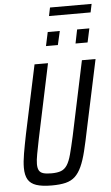

<svg xmlns="http://www.w3.org/2000/svg" viewBox="-65 -1045 632 1094"><g transform="rotate(-5 251.0 -497.5)"><path d="M186 8Q131 8 98 -3Q65 -14 50.5 -39Q36 -64 36 -106Q36 -140 44 -187Q52 -234 65 -298L148 -688H225L135 -262Q125 -212 118.5 -177.5Q112 -143 112 -121Q112 -97 119.5 -84Q127 -71 144 -66Q161 -61 190 -61Q224 -61 245 -69Q266 -77 280 -98.5Q294 -120 304.5 -159.5Q315 -199 329 -262L419 -688H497L414 -298Q399 -224 386 -171Q373 -118 357 -83Q341 -48 319.5 -28Q298 -8 266 0Q234 8 186 8ZM391 -786 407 -865H477L460 -786ZM222 -786 239 -865H308L290 -786ZM254 -955 264 -1003H502L492 -955Z"/></g></svg>

Font: Saira Condensed
Style: Italic
Weight: 400
Width: 3
Italic angle: -12°
Designer: Hector Gatti with collaboration of the Omnibus-Type team
Foundry: Omnibus-Type
Version: Version 1.100